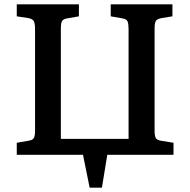

<svg xmlns="http://www.w3.org/2000/svg" viewBox="-20 -720 885 893"><path d="M397 153 366 0H58V-56L110 -65Q132 -68 137.5 -78Q143 -88 143 -112V-585Q143 -608 138 -620Q133 -632 111 -636L58 -644V-700H347V-644L295 -635Q274 -632 268.5 -622Q263 -612 263 -588V-74H578V-585Q578 -608 573.5 -620Q569 -632 547 -635L495 -644V-700H782V-644L732 -636Q710 -632 704.5 -622Q699 -612 699 -588V-112Q699 -88 704.5 -78Q710 -68 731 -65L787 -56V0H479L454 153Z"/></svg>

Font: Literata Medium
Style: Regular
Weight: 500
Designer: Latin by Veronika Burian and Jose Scaglione. Greek by Irene Vlachou. Cyrillic by Vera Evstafieva.
Foundry: TypeTogether
Version: Version 3.103; ttfautohint (v1.8.4.7-5d5b);gftools[0.9.29]